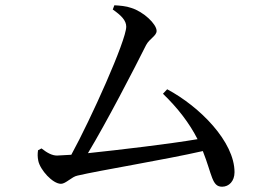

<svg xmlns="http://www.w3.org/2000/svg" viewBox="-20 -724 1040 727"><path d="M821 -17C847 -17 868 -38 868 -72C868 -187 737 -320 613 -386L597 -369C653 -315 697 -258 728 -197C622 -179 436 -157 313 -144C385 -264 486 -459 533 -553C546 -578 573 -588 573 -607C573 -633 523 -680 477 -694C458 -701 433 -703 413 -704L407 -688C440 -665 458 -646 458 -623C458 -571 324 -273 250 -138L196 -135C178 -135 160 -144 137 -162L124 -155C122 -141 122 -130 125 -115C132 -81 179 -28 211 -28C229 -28 252 -55 273 -59C358 -79 603 -119 748 -152C784 -61 782 -17 821 -17Z"/></svg>

Font: Source Han Serif SC Medium
Style: Regular
Weight: 500
Designer: Ryoko NISHIZUKA 西塚涼子 (kana & ideographs); Frank Grießhammer (Latin, Greek & Cyrillic); Wenlong ZHANG 张文龙 (bopomofo); San
Foundry: Adobe
Version: Version 2.003;hotconv 1.1.1;makeotfexe 2.6.0